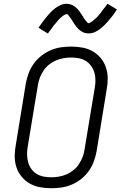

<svg xmlns="http://www.w3.org/2000/svg" viewBox="-20 -990 640 1018"><path d="M252 8Q221 8 191.5 2.5Q162 -3 137.5 -17Q113 -31 94.5 -53.5Q76 -76 67 -103.5Q58 -131 58 -161.5Q58 -192 64 -223L117 -548Q122 -575 132 -602Q142 -629 159 -652.5Q176 -676 199 -694Q222 -712 248.5 -723.5Q275 -735 302.5 -739Q330 -743 357 -743Q388 -743 417.5 -737.5Q447 -732 471.5 -718Q496 -704 514.5 -681.5Q533 -659 542 -631.5Q551 -604 551 -573.5Q551 -543 545 -512L492 -187Q487 -160 477 -133Q467 -106 450 -82.5Q433 -59 410.5 -41Q388 -23 361 -11.5Q334 0 306.5 4Q279 8 252 8ZM252 -50Q272 -50 292.5 -53.5Q313 -57 332.5 -65.5Q352 -74 369 -87.5Q386 -101 398 -119Q410 -137 417.5 -156.5Q425 -176 428 -196L482 -522Q486 -543 486 -564Q486 -585 480.5 -604.5Q475 -624 463.5 -640Q452 -656 435.5 -666.5Q419 -677 398.5 -681Q378 -685 357 -685Q337 -685 316.5 -681.5Q296 -678 276.5 -669.5Q257 -661 240 -647.5Q223 -634 211 -616Q199 -598 191.5 -578.5Q184 -559 181 -539L127 -213Q123 -192 123.5 -171Q124 -150 129 -130.5Q134 -111 145.5 -95Q157 -79 173.5 -68.5Q190 -58 210.5 -54Q231 -50 252 -50ZM234 -812 184 -843Q196 -861 207.5 -876Q219 -891 229.5 -903.5Q240 -916 249.5 -926Q259 -936 273 -946.5Q287 -957 302 -963.5Q317 -970 333 -970Q339 -970 344 -969Q349 -968 354 -966.5Q359 -965 363.5 -963Q368 -961 372.5 -958Q377 -955 380.5 -952Q384 -949 388 -945Q392 -941 395.5 -937Q399 -933 402 -929Q405 -925 407.5 -921Q410 -917 413 -913Q416 -909 418.5 -904.5Q421 -900 424 -895Q427 -890 430 -886Q433 -882 436 -879Q439 -876 442 -871.5Q445 -867 450 -867Q454 -867 457.5 -869.5Q461 -872 464.5 -874Q468 -876 472 -879Q476 -882 480 -886Q484 -890 486 -891.5Q488 -893 490.5 -895Q493 -897 495.5 -900Q498 -903 500.5 -906Q503 -909 505.5 -912Q508 -915 511 -918.5Q514 -922 517 -926Q520 -930 522.5 -934Q525 -938 528.5 -942Q532 -946 535.5 -950.5Q539 -955 542.5 -960Q546 -965 550 -970L600 -940Q588 -921 576.5 -906Q565 -891 554 -878.5Q543 -866 533.5 -856.5Q524 -847 510.5 -836.5Q497 -826 482 -819.5Q467 -813 451 -813Q445 -813 439.5 -813.5Q434 -814 429 -815.5Q424 -817 419.5 -819.5Q415 -822 410.5 -824.5Q406 -827 402.5 -830Q399 -833 395 -837Q391 -841 388 -845Q385 -849 381.5 -853Q378 -857 375.5 -861Q373 -865 370.5 -869Q368 -873 365 -877.5Q362 -882 359 -887Q356 -892 353 -896Q350 -900 347 -903.5Q344 -907 341.5 -911Q339 -915 334 -915Q330 -915 326 -913Q322 -911 318.5 -909Q315 -907 311 -904Q307 -901 303 -897Q299 -893 297 -891.5Q295 -890 293 -887.5Q291 -885 288.5 -882.5Q286 -880 283.5 -877Q281 -874 278.5 -870.5Q276 -867 272.5 -863.5Q269 -860 266 -856.5Q263 -853 260.5 -849Q258 -845 255 -840.5Q252 -836 248 -831.5Q244 -827 240.5 -822Q237 -817 234 -812Z"/></svg>

Font: Iosevka Light Extended
Style: Italic
Weight: 300
Width: 7
Italic angle: -9°
Monospace: yes
Designer: Belleve Invis
Foundry: Belleve Invis
Version: Version 32.5.0; ttfautohint (v1.8.4)